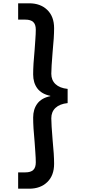

<svg xmlns="http://www.w3.org/2000/svg" viewBox="-20 -956 556 1164"><path d="M390 -331Q342 -326 316.5 -302Q291 -278 291 -239Q291 -203 299 -107Q308 -17 308 37Q308 108 266.5 148Q225 188 157 188H90V89H134Q166 89 181.5 74.5Q197 60 197 28Q197 4 194 -36Q191 -76 190 -93Q181 -185 181 -243Q181 -294 206.5 -328Q232 -362 285 -373V-375Q232 -386 206.5 -420Q181 -454 181 -505Q181 -563 190 -655Q191 -672 194 -712Q197 -752 197 -776Q197 -808 181.5 -822.5Q166 -837 134 -837H90V-936H157Q225 -936 266.5 -896Q308 -856 308 -785Q308 -731 299 -641Q291 -545 291 -509Q291 -470 316.5 -446Q342 -422 390 -417Z"/></svg>

Font: Poppins Cyr Med
Style: Regular
Weight: 500
Designer: Ninad Kale (Devanagari), Jonny Pinhorn (Latin)
Foundry: Indian Type Foundry
Version: 4.004